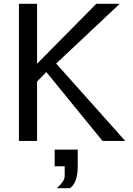

<svg xmlns="http://www.w3.org/2000/svg" viewBox="-20 -745 701 1015"><path d="M80 0H176V-314L225 -364L522 0H642L277 -409L613 -725H489L176 -408V-725H80ZM269 134H322V186Q322 213 280 250H349Q391 223 391 131V46H269Z"/></svg>

Font: Sawarabi Gothic
Style: Regular
Weight: 400
Designer: mshio (mshio@users.sourceforge.jp)
Version: Version 20141215